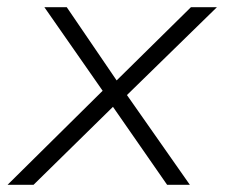

<svg xmlns="http://www.w3.org/2000/svg" viewBox="-20 -512 633 532"><path d="M1 0 272 -268 278 -241 103 -492H165L304 -288H302L509 -492H581L327 -244L321 -264L506 0H443L293 -216L294 -217L73 0Z"/></svg>

Font: Nunito Sans 7pt SemiExpanded ExtraLight
Style: Italic
Weight: 250
Width: 6
Italic angle: -9°
Designer: Vernon Adams
Foundry: Vernon Adams
Version: Version 3.101;gftools[0.9.27]